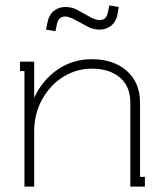

<svg xmlns="http://www.w3.org/2000/svg" viewBox="-20 -693 611 713"><path d="M319.8 -627Q339.8 -618.2 350.1 -618.2Q375.5 -618.2 380.9 -648.9L386.2 -672.9L420.9 -667L417 -643.1Q411.6 -612.8 393.1 -597.9Q374.5 -583 350.1 -583Q327.1 -583 308.1 -592.8L252 -623Q231.9 -631.8 222.2 -631.8Q196.3 -631.8 190.9 -601.1L186 -577.1L150.9 -583L155.8 -606.9Q161.1 -637.2 179.4 -652.1Q197.8 -667 222.2 -667Q246.1 -667 265.1 -657.2ZM107.9 -332Q138.7 -397 194.6 -435.1Q250.5 -473.1 320.8 -473.1Q401.9 -473.1 450.9 -429.7Q500 -386.2 500 -312V-36.1H518.1V0H463.9V-36.1V-312Q463.9 -372.1 425.3 -405Q386.7 -438 320.8 -438Q264.2 -438 215.3 -408Q166.5 -377.9 136.7 -324.2Q106.9 -270.5 106.9 -205.1V0H70.8V-429.2H54.2V-463.9H106.9V-332Z"/></svg>

Font: Rawengulk
Style: Regular
Weight: 400
Version: Version 0.92